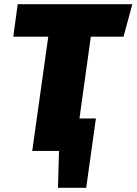

<svg xmlns="http://www.w3.org/2000/svg" viewBox="-20 -716 648 911"><path d="M566 -542 608 -696H64L43 -542H209L133 0H260L255 175H389L435 -154H357L411 -542Z"/></svg>

Font: Fira Sans Heavy
Style: Italic
Weight: 900
Italic angle: -8°
Designer: bBox Type GmbH & Carrois Corporate GbR & Edenspiekermann AG
Foundry: bBox Type GmbH & Carrois Corporate GbR & Edenspiekermann AG
Version: Version 4.301;PS 004.301;hotconv 1.0.88;makeotf.lib2.5.64775